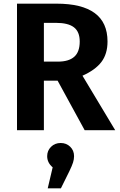

<svg xmlns="http://www.w3.org/2000/svg" viewBox="-20 -712 654 1050"><path d="M610 0H443L295 -271H220V0H73V-692H289Q428 -692 498 -640.5Q568 -589 568 -485Q568 -417 534.5 -373Q501 -329 431 -298ZM220 -375H297Q356 -375 386 -401.5Q416 -428 416 -485Q416 -538 384.5 -562.5Q353 -587 286 -587H220ZM385 142Q385 159 379.5 176.5Q374 194 359 225L313 318H241L268 203Q238 178 238 142Q238 112 259 91Q280 70 312 70Q343 70 364 90.5Q385 111 385 142Z"/></svg>

Font: Wolseley Sans SemiBold
Style: Regular
Weight: 600
Designer: Carrois Corporate & Edenspiekermann AG
Foundry: Carrois Corporate GbR & Edenspiekermann AG
Version: Version 4.202